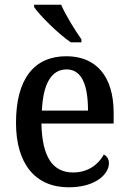

<svg xmlns="http://www.w3.org/2000/svg" viewBox="-20 -786 547 816"><path d="M281 -606H326V-619C299 -657 259 -721 240 -766H125V-756C148 -721 228 -642 281 -606ZM272 10C389 10 443 -48 443 -92C443 -111 433 -124 421 -129C399 -88 355 -53 291 -53C205 -53 159 -117 156 -261H463V-306C463 -464 387 -547 262 -547C126 -547 48 -452 48 -264C48 -91 129 10 272 10ZM354 -316H158C163 -429 198 -491 263 -491C329 -491 354 -422 354 -316Z"/></svg>

Font: Noto Serif Armenian SemiCondensed Medium
Style: Regular
Weight: 500
Width: 4
Designer: Monotype Design Team
Foundry: Monotype Imaging Inc.
Version: Version 2.008